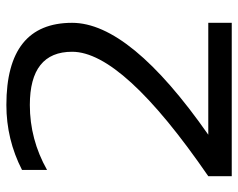

<svg xmlns="http://www.w3.org/2000/svg" viewBox="-92 -651 743 599"><g transform="rotate(-90 279.5 -351.5)"><path d="M29.3 0V-73.2Q417.5 -340.3 417.5 -498Q417.5 -629.9 251.5 -629.9Q144 -629.9 48.8 -576.2V-654.3Q144 -703.1 251.5 -703.1Q507.8 -703.1 507.8 -498Q507.8 -317.4 158.7 -73.2H507.8V0Z"/></g></svg>

Font: Sansation
Style: Regular
Weight: 400
Designer: Bernd Montag
Version: Version 1.301